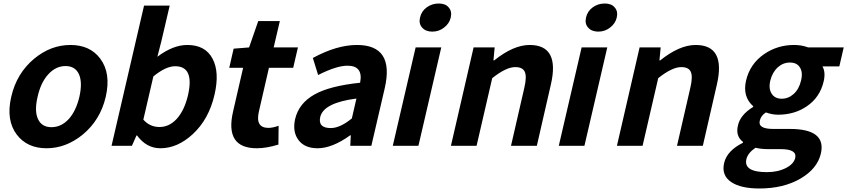

<svg xmlns="http://www.w3.org/2000/svg" viewBox="-20 -830 4823 1093"><path d="M76 -63Q13 -146 44 -279Q75 -414 176 -497Q270 -574 381 -574Q492 -574 550 -497Q613 -414 582 -279Q551 -146 450 -63Q355 14 245 14Q135 14 76 -63ZM372 -153Q413 -199 432 -279Q450 -360 430 -406Q409 -454 353 -454Q297 -454 254 -406Q212 -360 194 -279Q175 -199 196 -153Q217 -106 273 -106Q329 -106 372 -153Z M760 -59H757L731 0H615L800 -798H946L899 -597L876 -507Q965 -574 1046 -574Q1149 -574 1190 -496Q1231 -419 1201 -290Q1169 -151 1077 -66Q990 14 893 14Q814 14 760 -59ZM984 -151Q1029 -199 1050 -287Q1088 -453 977 -453Q924 -453 853 -395L796 -149Q833 -107 888 -107Q942 -107 984 -151Z M1307 -196 1364 -444H1285L1310 -553L1398 -560L1450 -710H1573L1538 -560H1676L1649 -444H1511L1454 -196Q1432 -102 1508 -102Q1533 -102 1566 -114L1565 -7Q1497 14 1442 14Q1258 14 1307 -196Z M1679 -33Q1644 -80 1660 -152Q1681 -242 1770 -292Q1857 -341 2030 -359Q2049 -456 1958 -456Q1896 -456 1791 -403L1761 -500Q1897 -574 2012 -574Q2227 -574 2170 -327L2094 0H1974L1977 -60H1974Q1871 14 1788 14Q1714 14 1679 -33ZM1983 -156 2009 -269Q1822 -245 1803 -164Q1789 -101 1863 -101Q1916 -101 1983 -156Z M2346 -560H2492L2362 0H2216ZM2383 -673Q2363 -695 2371 -730Q2379 -766 2409 -788Q2439 -810 2478 -810Q2516 -810 2534 -788Q2554 -766 2546 -730Q2538 -696 2508 -673Q2479 -650 2441 -650Q2403 -650 2383 -673Z M2676 -560H2796L2789 -486H2793Q2903 -574 2995 -574Q3168 -574 3116 -349L3036 0H2889L2965 -331Q2980 -395 2967 -422Q2955 -448 2913 -448Q2861 -448 2782 -385L2693 0H2547Z M3291 -560H3437L3307 0H3161ZM3328 -673Q3308 -695 3316 -730Q3324 -766 3354 -788Q3384 -810 3423 -810Q3461 -810 3479 -788Q3499 -766 3491 -730Q3483 -696 3453 -673Q3424 -650 3386 -650Q3348 -650 3328 -673Z M3621 -560H3741L3734 -486H3738Q3848 -574 3940 -574Q4113 -574 4061 -349L3981 0H3834L3910 -331Q3925 -395 3912 -422Q3900 -448 3858 -448Q3806 -448 3727 -385L3638 0H3492Z M4145 208Q4086 170 4102 99Q4118 28 4209 -17L4210 -22Q4166 -55 4181 -116Q4194 -176 4267 -221L4268 -225Q4206 -280 4227 -371Q4249 -466 4330 -522Q4406 -574 4500 -574Q4544 -574 4581 -560H4783L4758 -452H4662Q4681 -419 4669 -367Q4648 -276 4573 -225Q4503 -177 4409 -177Q4376 -177 4340 -190Q4311 -171 4305 -142Q4294 -96 4382 -96H4477Q4685 -96 4653 44Q4633 130 4538 186Q4441 243 4303 243Q4199 243 4145 208ZM4498 -295Q4529 -323 4540 -371Q4552 -419 4533 -447Q4516 -474 4477 -474Q4438 -474 4408 -447Q4377 -419 4365 -371Q4354 -323 4374 -295Q4392 -268 4430 -268Q4468 -268 4498 -295ZM4455 126Q4499 103 4507 69Q4518 19 4425 19H4357Q4311 19 4281 11Q4237 41 4229 76Q4212 150 4346 150Q4408 150 4455 126Z"/></svg>

Font: KaiGen Gothic CN Bold
Style: Bold
Weight: 700
Designer: Ryoko NISHIZUKA  (kana & ideographs); Paul D. Hunt (Latin, Greek & Cyrillic); Wenlong ZHANG  (bopomofo); Sandoll Communi
Foundry: Adobe Systems Incorporated
Version: Version 1.002.20150501